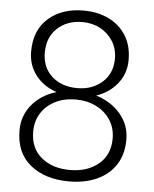

<svg xmlns="http://www.w3.org/2000/svg" viewBox="-52 -765 655 819"><g transform="rotate(5 275.0 -355.5)"><path d="M273.9 10.3Q171.4 10.3 108.2 -41Q44.9 -92.3 44.9 -188.5Q44.9 -251 83.7 -298.1Q122.6 -345.2 188 -364.7Q131.3 -383.8 98.1 -427Q64.9 -470.2 64.9 -527.8Q64.9 -619.6 122.8 -670.4Q180.7 -721.2 272.9 -721.2Q334 -721.2 381.1 -698.2Q428.2 -675.3 455.3 -632.1Q482.4 -588.9 482.4 -527.8Q482.4 -470.2 448.2 -427Q414.1 -383.8 357.9 -364.7Q422.9 -344.7 462.6 -297.9Q502.4 -251 502.4 -188.5Q502.4 -124.5 473.1 -80.1Q443.8 -35.6 392.3 -12.7Q340.8 10.3 273.9 10.3ZM273.9 -389.2Q338.9 -389.2 381.3 -427.2Q423.8 -465.3 423.8 -528.3Q423.8 -569.8 403.8 -602.3Q383.8 -634.8 349.6 -653.3Q315.4 -671.9 272.9 -671.9Q207 -671.9 165.3 -632.8Q123.5 -593.8 123.5 -528.3Q123.5 -464.8 165.5 -427Q207.5 -389.2 273.9 -389.2ZM273.9 -38.6Q348.1 -38.6 396 -78.4Q443.8 -118.2 443.8 -188Q443.8 -232.9 421.4 -267.3Q398.9 -301.8 360.4 -321Q321.8 -340.3 272.9 -340.3Q223.6 -340.3 185.3 -321Q147 -301.8 125.2 -267.6Q103.5 -233.4 103.5 -188Q103.5 -117.7 150.9 -78.1Q198.2 -38.6 273.9 -38.6Z"/></g></svg>

Font: Roboto Slab Light
Style: Regular
Weight: 300
Designer: Google
Version: Version 2.000; ttfautohint (v1.8.1.43-b0c9)